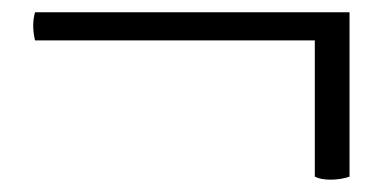

<svg xmlns="http://www.w3.org/2000/svg" viewBox="-20 -393 633 313"><path d="M493.2 -105V-327.1H37.1Q31.2 -352.1 37.1 -373H549.8V-105Q535.2 -100.1 519 -100.1Q502.9 -100.1 493.2 -105Z"/></svg>

Font: Common Serif News
Style: Regular
Weight: 450
Designer: Philipp H. Poll, Khaled Hosny
Foundry: Stefan Peev, Context Ltd.
Version: Version 1.026